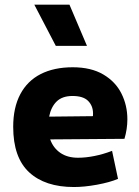

<svg xmlns="http://www.w3.org/2000/svg" viewBox="-20 -771 581 803"><path d="M512.7 -272Q512.7 -231.4 500.5 -190.4L189.9 -188Q202.6 -152.3 232.2 -131.8Q261.7 -111.3 306.2 -111.3Q338.9 -111.3 375.5 -118.7Q412.1 -126 448.7 -140.1L473.6 -22.9Q439 -8.3 385.7 1.5Q332.5 11.2 289.1 11.2Q168.5 11.2 101.8 -50.5Q35.2 -112.3 35.2 -240.7Q35.2 -320.8 64.7 -376.7Q94.2 -432.6 150.1 -461.2Q206.1 -489.7 284.2 -489.7Q360.8 -489.7 412.1 -459.5Q463.4 -429.2 488 -379.6Q512.7 -330.1 512.7 -272ZM369.1 -296.4Q369.1 -328.1 348.6 -348.9Q328.1 -369.6 283.2 -369.6Q240.7 -369.6 217 -346.7Q193.4 -323.7 185.5 -283.2L368.7 -285.2Q369.1 -289.1 369.1 -296.4ZM123.5 -751.5H270.5L343.8 -579.1H213.4Z"/></svg>

Font: Selawik
Style: Bold
Weight: 700
Designer: Aaron Bell
Foundry: Microsoft Corporation
Version: Version 1.01